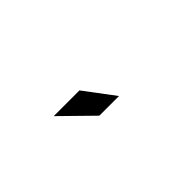

<svg xmlns="http://www.w3.org/2000/svg" viewBox="72 -1138 905 905"><g transform="rotate(-45 525.0 -685.0)"><path d="M601.5 -609H470.5L317 -759.5H488.5Z"/></g></svg>

Font: League Mono Extended SemiBold
Style: Regular
Weight: 600
Width: 9
Designer: Tyler Finck
Foundry: The League of Moveable Type / Tyler Finck
Version: Version 2.210